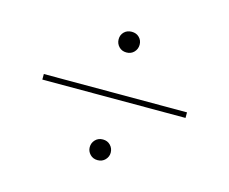

<svg xmlns="http://www.w3.org/2000/svg" viewBox="-68 -620 716 601"><g transform="rotate(15 289.5 -320.0)"><path d="M59 -329H523V-311H59ZM291 -112Q276 -112 266.5 -122Q257 -132 257 -145Q257 -159 266.5 -169Q276 -179 291 -179Q306 -179 315.5 -169Q325 -159 325 -145Q325 -132 315.5 -122Q306 -112 291 -112ZM291 -461Q276 -461 266.5 -471Q257 -481 257 -495Q257 -509 266.5 -518.5Q276 -528 291 -528Q306 -528 315.5 -518.5Q325 -509 325 -495Q325 -481 315.5 -471Q306 -461 291 -461Z"/></g></svg>

Font: Murecho Thin
Style: Regular
Weight: 100
Designer: Neil Summerour
Foundry: Positype
Version: Version 1.010